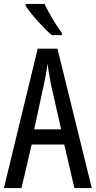

<svg xmlns="http://www.w3.org/2000/svg" viewBox="-20 -963 490 983"><path d="M208 -943H111V-934C137 -891 205 -817 245 -783H297V-794C269 -831 229 -897 208 -943ZM361 0H450L274 -714H173L0 0H90L142 -223H309ZM240 -535 293 -301H155L206 -536C214 -571 220 -607 223 -638C227 -607 233 -572 240 -535Z"/></svg>

Font: Noto Sans Gujarati ExtraCondensed
Style: Regular
Weight: 400
Width: 2
Designer: Jelle Bosma - Monotype Design Team, Universal Thirst
Foundry: Monotype Imaging Inc.
Version: Version 2.106